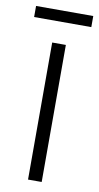

<svg xmlns="http://www.w3.org/2000/svg" viewBox="-96 -696 379 734"><g transform="rotate(10 94.0 -329.5)"><path d="M205 -659H-17V-616H205ZM121 0V-532H68V0Z"/></g></svg>

Font: Noto Sans Georgian ExtraCondensed Light
Style: Regular
Weight: 300
Width: 2
Designer: Monotype Design Team, Akaki Razmadze
Foundry: Google LLC
Version: Version 2.005